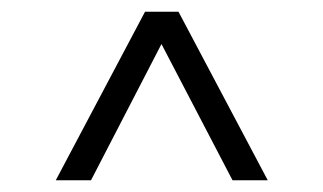

<svg xmlns="http://www.w3.org/2000/svg" viewBox="-20 -532 550 327"><path d="M75 -225 227 -512H284L436 -225H376L255 -457L135 -225Z"/></svg>

Font: Mate
Style: Regular
Weight: 400
Designer: Eduardo Rodriguez Tunni
Foundry: Eduardo Rodriguez Tunni
Version: Version 1.003; ttfautohint (v1.8.4.7-5d5b);gftools[0.9.24]